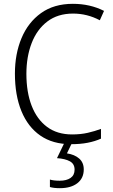

<svg xmlns="http://www.w3.org/2000/svg" viewBox="-20 -744 592 1004"><path d="M362 -673Q282 -673 227.5 -631.5Q173 -590 145.5 -518.5Q118 -447 118 -358Q118 -262 145.5 -191Q173 -120 226 -80.5Q279 -41 357 -41Q402 -41 439 -49.5Q476 -58 508 -70V-19Q477 -5 438.5 2.5Q400 10 351 10Q256 10 191 -35Q126 -80 92 -163Q58 -246 58 -359Q58 -462 92.5 -544.5Q127 -627 194.5 -675.5Q262 -724 361 -724Q451 -724 524 -687L502 -638Q436 -673 362 -673ZM418 142Q418 188 384.5 214Q351 240 293 240Q261 240 241 234V195Q261 201 292 201Q328 201 349 186.5Q370 172 370 143Q370 113 345.5 99.5Q321 86 278 83L318 0H358L330 58Q370 64 394 85Q418 106 418 142Z"/></svg>

Font: Noto Sans Myanmar UI SemiCondensed Light
Style: Regular
Weight: 300
Width: 4
Designer: Monotype Design Team
Foundry: Monotype Imaging Inc.
Version: Version 2.103; ttfautohint (v1.8.4.7-5d5b)